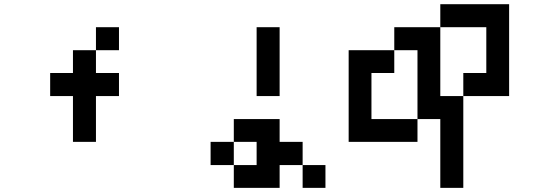

<svg xmlns="http://www.w3.org/2000/svg" viewBox="-20 -909 2706 929"><path d="M333 -222.7Q333 -277.3 333 -444.3Q305.7 -444.3 222.7 -444.3Q222.7 -471.7 222.7 -555.7Q250 -555.7 333 -555.7Q333 -583 333 -666Q360.4 -666 444.3 -666Q444.3 -638.7 444.3 -555.7Q471.7 -555.7 555.7 -555.7Q555.7 -527.3 555.7 -444.3Q527.3 -444.3 444.3 -444.3Q444.3 -388.7 444.3 -222.7Q416 -222.7 333 -222.7ZM444.3 -666Q444.3 -694.3 444.3 -777.3Q471.7 -777.3 555.7 -777.3Q555.7 -750 555.7 -666Q527.3 -666 444.3 -666Z M1444.3 0Q1444.3 -27.3 1444.3 -110.4Q1471.7 -110.4 1554.7 -110.4Q1554.7 -83 1554.7 0Q1527.3 0 1444.3 0ZM999 -110.4Q999 -138.7 999 -222.7Q1027.3 -222.7 1111.3 -222.7Q1111.3 -194.3 1111.3 -110.4Q1083 -110.4 999 -110.4ZM1111.3 0Q1111.3 -27.3 1111.3 -110.4Q1138.7 -110.4 1221.7 -110.4Q1221.7 -138.7 1221.7 -222.7Q1194.3 -222.7 1111.3 -222.7Q1111.3 -250 1111.3 -333Q1166 -333 1333 -333Q1333 -305.7 1333 -222.7Q1360.4 -222.7 1444.3 -222.7Q1444.3 -194.3 1444.3 -110.4Q1416 -110.4 1333 -110.4Q1333 -83 1333 0Q1277.3 0 1111.3 0ZM1221.7 -444.3Q1221.7 -527.3 1221.7 -777.3Q1249 -777.3 1333 -777.3Q1333 -694.3 1333 -444.3Q1304.7 -444.3 1221.7 -444.3Z M1667 -222.7Q1667 -333 1667 -666Q1721.7 -666 1887.7 -666Q1887.7 -638.7 1887.7 -555.7Q1860.4 -555.7 1777.3 -555.7Q1777.3 -500 1777.3 -333Q1833 -333 2000 -333Q2000 -305.7 2000 -222.7Q1916 -222.7 1667 -222.7ZM2110.4 0Q2110.4 -83 2110.4 -333Q2083 -333 2000 -333Q2000 -416 2000 -666Q1971.7 -666 1887.7 -666Q1887.7 -694.3 1887.7 -777.3Q1943.4 -777.3 2110.4 -777.3Q2110.4 -694.3 2110.4 -444.3Q2137.7 -444.3 2221.7 -444.3Q2221.7 -333 2221.7 0Q2193.4 0 2110.4 0ZM2221.7 -444.3Q2221.7 -471.7 2221.7 -555.7Q2249 -555.7 2333 -555.7Q2333 -610.4 2333 -777.3Q2277.3 -777.3 2110.4 -777.3Q2110.4 -805.7 2110.4 -888.7Q2193.4 -888.7 2443.4 -888.7Q2443.4 -777.3 2443.4 -444.3Q2388.7 -444.3 2221.7 -444.3Z"/></svg>

Font: leko majuna
Style: pona
Weight: 400
Designer: Kelsey Higham
Version: Version 2.0